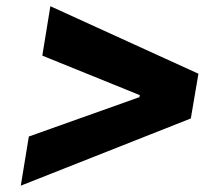

<svg xmlns="http://www.w3.org/2000/svg" viewBox="-20 -602 719 618"><path d="M594.2 -220.7 46.9 -4.4 72.8 -162.6 433.6 -291 427.7 -283.2 431.2 -302.2 434.6 -293.9 116.2 -422.9 142.1 -582 618.7 -364.7Z"/></svg>

Font: Inter 20pt ExtraBold
Style: Italic
Weight: 800
Italic angle: -9.3988°
Version: Version 4.001;git-66647c0bb